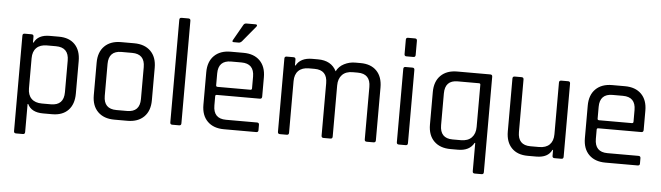

<svg xmlns="http://www.w3.org/2000/svg" viewBox="-51 -907 4333 1258"><g transform="rotate(5 2116.0 -278.5)"><path d="M128 146H83Q69 146 69 132V-496Q69 -510 83 -510H128Q142 -510 142 -496V-457H146Q171 -510 248 -510H308Q376 -510 413.5 -471Q451 -432 451 -362V-148Q451 -78 413.5 -39Q376 0 308 0H248Q171 0 146 -53H142V132Q142 146 128 146ZM235 -64H294Q379 -64 379 -151V-359Q379 -446 294 -446H235Q190 -446 166 -422Q142 -398 142 -354V-156Q142 -112 166 -88Q190 -64 235 -64Z M803 0H717Q648 0 608.5 -39Q569 -78 569 -148V-362Q569 -432 608.5 -471Q648 -510 717 -510H803Q872 -510 911.5 -471Q951 -432 951 -362V-148Q951 -78 911.5 -39Q872 0 803 0ZM725 -64H795Q879 -64 879 -150V-360Q879 -446 795 -446H725Q641 -446 641 -360V-150Q641 -64 725 -64Z M1143 0H1098Q1084 0 1084 -14V-689Q1084 -703 1098 -703H1143Q1157 -703 1157 -689V-14Q1157 0 1143 0Z M1525 -703H1585Q1592 -703 1594 -699Q1596 -695 1592 -689L1505 -584Q1495 -574 1485 -574H1452Q1438 -574 1446 -588L1504 -690Q1510 -703 1525 -703ZM1650 0H1438Q1369 0 1329.5 -39Q1290 -78 1290 -148V-362Q1290 -432 1329.5 -471Q1369 -510 1438 -510H1522Q1591 -510 1630 -471Q1669 -432 1669 -362V-235Q1669 -220 1655 -220H1372Q1362 -220 1362 -211V-150Q1362 -63 1446 -63H1650Q1664 -63 1664 -49V-13Q1664 0 1650 0ZM1372 -273H1588Q1598 -273 1598 -283V-360Q1598 -446 1514 -446H1446Q1362 -446 1362 -360V-283Q1362 -273 1372 -273Z M1851 0H1806Q1792 0 1792 -14V-496Q1792 -510 1806 -510H1851Q1865 -510 1865 -496V-457H1869Q1897 -510 1975 -510H2012Q2100 -510 2134 -442Q2150 -475 2184.5 -492.5Q2219 -510 2257 -510H2292Q2360 -510 2398 -471Q2436 -432 2436 -362V-14Q2436 0 2422 0H2377Q2363 0 2363 -14V-359Q2363 -446 2279 -446H2246Q2201 -446 2176.5 -420.5Q2152 -395 2152 -351V-14Q2152 0 2138 0H2093Q2079 0 2079 -14V-359Q2079 -446 1995 -446H1958Q1913 -446 1889 -422Q1865 -398 1865 -354V-14Q1865 0 1851 0Z M2574 -594V-688Q2574 -702 2587 -702H2633Q2647 -702 2647 -688V-594Q2647 -580 2633 -580H2587Q2574 -580 2574 -594ZM2574 -14V-496Q2574 -510 2587 -510H2633Q2647 -510 2647 -496V-14Q2647 0 2633 0H2588Q2574 0 2574 -14Z M3086 -159V-437Q3086 -446 3076 -446H2936Q2853 -446 2853 -359V-151Q2853 -64 2936 -64H2991Q3037 -64 3061.5 -89.5Q3086 -115 3086 -159ZM2977 0H2928Q2859 0 2819.5 -39Q2780 -78 2780 -148V-362Q2780 -432 2819.5 -471Q2859 -510 2928 -510H3145Q3159 -510 3159 -496V132Q3159 146 3145 146H3100Q3086 146 3086 132V-54H3082Q3053 0 2977 0Z M3492 0H3436Q3368 0 3330 -39Q3292 -78 3292 -148V-496Q3292 -510 3306 -510H3351Q3365 -510 3365 -496V-151Q3365 -64 3448 -64H3505Q3550 -64 3574 -88Q3598 -112 3598 -156V-496Q3598 -510 3612 -510H3657Q3671 -510 3671 -496V-14Q3671 0 3657 0H3612Q3598 0 3598 -14V-53H3594Q3569 0 3492 0Z M4159 0H3947Q3878 0 3838.5 -39Q3799 -78 3799 -148V-362Q3799 -432 3838.5 -471Q3878 -510 3947 -510H4031Q4100 -510 4139 -471Q4178 -432 4178 -362V-235Q4178 -220 4164 -220H3881Q3871 -220 3871 -211V-150Q3871 -63 3955 -63H4159Q4173 -63 4173 -49V-13Q4173 0 4159 0ZM3881 -273H4097Q4107 -273 4107 -283V-360Q4107 -446 4023 -446H3955Q3871 -446 3871 -360V-283Q3871 -273 3881 -273Z"/></g></svg>

Font: Rajdhani Medium
Style: Regular
Weight: 500
Designer: Satya Rajpurohit, Jyotish Sonowal
Foundry: Indian Type Foundry
Version: Version 1.201 February 1, 2022